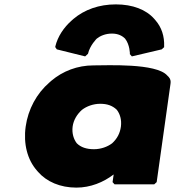

<svg xmlns="http://www.w3.org/2000/svg" viewBox="-20 -833 798 875"><path d="M353 -332C375 -349 405 -360 437 -360C468 -360 492 -352 512 -333C527 -314 535 -287 531 -256C527 -226 514 -201 491 -180C470 -164 440 -153 408 -153C374 -153 348 -162 330 -180C316 -198 307 -225 311 -256C315 -286 331 -312 353 -332ZM749 -482 742 -489C692 -546 467 -535 406 -535C333 -535 266 -509 214 -465L205 -457C147 -407 108 -335 97 -256C86 -177 105 -105 148 -56L154 -49C193 -5 254 22 328 22C392 22 451 -2 498 -38L493 -3L502 7H683L694 -3L757 -451C759 -463 757 -473 749 -482ZM380 -587 381 -588C390 -627 421 -657 421 -657C436 -669 460 -680 490 -680C518 -680 537 -670 550 -657C572 -629 572 -588 572 -588L571 -587L581 -576L717 -608L728 -618V-621C730 -668 716 -709 689 -740L683 -747C646 -789 585 -813 508 -813C431 -813 365 -789 315 -747L306 -739C271 -708 243 -667 232 -621V-618L239 -608L368 -576Z"/></svg>

Font: Hussar Woodtype
Style: UltraObl
Weight: 900
Foundry: Cannot Into Space Fonts
Version: Version 1.07